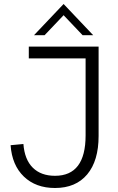

<svg xmlns="http://www.w3.org/2000/svg" viewBox="-20 -930 591 960"><path d="M33 -204 97 -210Q103 -132 144 -91.5Q185 -51 255 -51Q408 -51 408 -253V-638H124V-697H473V-250Q473 -126 416 -58Q359 10 255 10Q159 10 99.5 -47Q40 -104 33 -204ZM298 -910 446 -754H393L298 -854L203 -754H150Z"/></svg>

Font: Hanken Grotesk Light
Style: Regular
Weight: 300
Designer: Alfredo Marco Pradil
Foundry: Hanken Design Co.
Version: Version 3.014